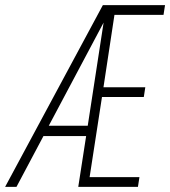

<svg xmlns="http://www.w3.org/2000/svg" viewBox="-40 -731 665 751"><path d="M499.5 0 505.4 -38.1H310.5L358.9 -351.6H522.5L528.3 -389.6H364.7L407.7 -672.9H599.6L605.5 -710.9H362.3L-20 0H24.4L129.9 -198.7H296.9L266.1 0ZM150.9 -239.3 365.2 -642.6 303.2 -239.3Z"/></svg>

Font: Roboto Mono ExtraLight
Style: Italic
Weight: 250
Italic angle: -10°
Monospace: yes
Designer: Google
Version: Version 3.000